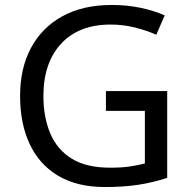

<svg xmlns="http://www.w3.org/2000/svg" viewBox="-20 -744 768 774"><path d="M407 -377H654V-27Q596 -8 537 1Q478 10 403 10Q292 10 216 -34.5Q140 -79 100.5 -161.5Q61 -244 61 -357Q61 -469 105 -551Q149 -633 231.5 -678.5Q314 -724 431 -724Q491 -724 544.5 -713Q598 -702 644 -682L610 -604Q572 -621 524.5 -633Q477 -645 426 -645Q298 -645 226.5 -568Q155 -491 155 -357Q155 -272 182.5 -206.5Q210 -141 269 -104.5Q328 -68 424 -68Q471 -68 504 -73Q537 -78 564 -85V-297H407Z"/></svg>

Font: Noto Sans Old Permic
Style: Regular
Weight: 400
Designer: Monotype Design Team
Foundry: Monotype Imaging Inc.
Version: Version 2.001; ttfautohint (v1.8.4.7-5d5b)